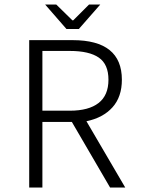

<svg xmlns="http://www.w3.org/2000/svg" viewBox="-20 -840 640 860"><path d="M277.8 -710 182.1 -819.8H231.9L304.2 -749H308.1L378.9 -819.8H429.2L333 -710ZM110.8 0V-660.2H305.2Q525.9 -660.2 525.9 -482.9Q525.9 -406.2 483.9 -359.4Q441.9 -312.5 367.2 -296.9L541 0H473.1L301.8 -293.9H169.9V0ZM169.9 -344.2H293Q377.4 -344.2 421.6 -378.7Q465.8 -413.1 465.8 -482.9Q465.8 -552.2 422.6 -582Q379.4 -611.8 293 -611.8H169.9Z"/></svg>

Font: Office Code Pro Light
Style: Regular
Weight: 300
Designer: Nathan Rutzky & Paul D. Hunt
Foundry: Adobe Systems Incorporated
Version: Version 1.004;PS 001.004;hotconv 1.0.70;makeotf.lib2.5.58329